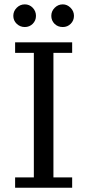

<svg xmlns="http://www.w3.org/2000/svg" viewBox="-20 -882 410 902"><path d="M231 -48.5H319V0H51V-48.5H139V-633.5H51V-683H319V-633.5H231ZM96.5 -861.5Q118.5 -861.5 133.8 -845.5Q149 -829.5 149 -807.5Q149 -785.5 133.8 -770.2Q118.5 -755 96.5 -755Q74.5 -755 58.5 -770.2Q42.5 -785.5 42.5 -807.5Q42.5 -829.5 58.5 -845.5Q74.5 -861.5 96.5 -861.5ZM275 -861.5Q295.5 -861.5 311.5 -845.5Q327.5 -829.5 327.5 -807.5Q327.5 -785.5 312.2 -770.2Q297 -755 275 -755Q251.5 -755 236.2 -770.2Q221 -785.5 221 -807.5Q221 -829.5 237 -845.5Q253 -861.5 275 -861.5Z"/></svg>

Font: MM Phetkon
Style: Regular
Weight: 400
Designer: Khon Soe Zaw Thu
Version: Version 1.00 July 15, 2016, initial release